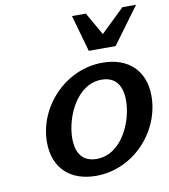

<svg xmlns="http://www.w3.org/2000/svg" viewBox="-85 -829 805 915"><g transform="rotate(-10 317.5 -372.0)"><path d="M635 -757H569L455 -647L392 -757H325L375 -580H505ZM103 -185C103 -59 183 13 307 13C488 13 632 -144 632 -317C632 -440 553 -513 429 -513C248 -513 103 -355 103 -185ZM225 -182C225 -285 290 -434 411 -434C480 -434 509 -386 509 -317C509 -214 445 -66 323 -66C254 -66 225 -113 225 -182Z"/></g></svg>

Font: Perun SemiBold Italic
Style: Regular
Weight: 400
Italic angle: -12°
Foundry: Copyright (c) Stefan Peev, Context Ltd, 2016
Version: Version 1.026